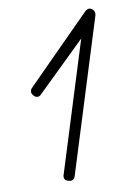

<svg xmlns="http://www.w3.org/2000/svg" viewBox="-45 -586 427 615"><g transform="rotate(-5 169.0 -279.0)"><path d="M88 -292Q82 -284 75 -284Q68 -284 62 -290Q56 -296 56 -302Q56 -309 60 -314L251 -543Q258 -551 266 -551Q272 -551 277.5 -545.5Q283 -540 283 -533V-529L172 -22Q169 -7 157 -7Q136 -7 136 -23Q136 -28 137 -29L231 -458Z"/></g></svg>

Font: Gruenewald VA
Style: Regular
Weight: 400
Designer: Peter Wiegel
Foundry: Peter Wiegel, nach dem Schriftentwurf von Dr. H. Gr¸newald
Version: Version 0.007